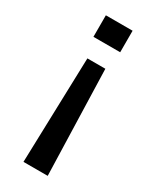

<svg xmlns="http://www.w3.org/2000/svg" viewBox="-183 -633 641 796"><g transform="rotate(30 137.5 -235.5)"><path d="M81 113 96 -391H182L197 113ZM73 -481V-584H201V-481Z"/></g></svg>

Font: Ruda SemiBold
Style: Regular
Weight: 600
Designer: Mariela Monsalve and Angelina Sanchez
Foundry: Mariela Monsalve and Angelina Sanchez
Version: Version 2.001